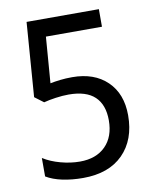

<svg xmlns="http://www.w3.org/2000/svg" viewBox="-82 -777 684 850"><g transform="rotate(-10 260.0 -352.0)"><path d="M252 -438Q351 -438 409 -382Q467 -326 467 -229Q467 -119 403 -54.5Q339 10 223 10Q173 10 130.5 1Q88 -8 58 -26V-109Q91 -88 135.5 -76Q180 -64 222 -64Q295 -64 337 -106Q379 -148 379 -222Q379 -292 340.5 -328.5Q302 -365 223 -365Q196 -365 164.5 -360.5Q133 -356 111 -350L71 -380L96 -714H421V-635H169L153 -428Q172 -432 197.5 -435Q223 -438 252 -438Z"/></g></svg>

Font: Noto Sans SemiCondensed
Style: Regular
Weight: 400
Width: 4
Designer: Monotype Design Team
Foundry: Monotype Imaging Inc.
Version: Version 2.013; ttfautohint (v1.8.4.7-5d5b)